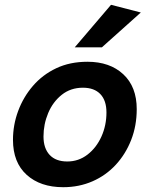

<svg xmlns="http://www.w3.org/2000/svg" viewBox="-20 -770 625 799"><path d="M344 -513Q437 -513 493 -461Q549 -409 549 -316Q549 -247 526 -188Q503 -129 462 -84.5Q421 -40 365 -15.5Q309 9 243 9Q148 9 91 -42.5Q34 -94 34 -188Q34 -250 55.5 -308Q77 -366 117 -412.5Q157 -459 214 -486Q271 -513 344 -513ZM260 -98Q307 -98 344 -126.5Q381 -155 402 -201.5Q423 -248 423 -302Q423 -352 397.5 -378.5Q372 -405 325 -405Q274 -405 237 -375.5Q200 -346 180.5 -299.5Q161 -253 161 -202Q161 -153 186.5 -125.5Q212 -98 260 -98ZM291 -573 442 -750 566 -718 404 -573Z"/></svg>

Font: Livvic SemiBold
Style: Italic
Weight: 600
Italic angle: -10°
Designer: Jacques Le Bailly, Baron von Fonthausen
Version: Version 1.001; ttfautohint (v1.8.2)